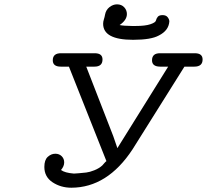

<svg xmlns="http://www.w3.org/2000/svg" viewBox="-20 -857 957 888"><path d="M185.1 -85Q185.1 -117.2 200.9 -131.6Q216.8 -146 235.8 -146Q253.9 -146 265.4 -134.5Q276.9 -123 276.9 -106Q276.9 -87.9 262.2 -70.8Q279.3 -57.6 321.8 -54.2Q324.7 -54.2 343.8 -55.7Q362.8 -57.1 378.9 -59.1Q395 -61 416.5 -69.6Q438 -78.1 453.1 -91.8Q456.1 -94.7 461.9 -101.8Q467.8 -108.9 472.2 -111.8L298.8 -548.8H261.2Q224.1 -548.8 224.1 -578.1Q224.1 -611.3 263.2 -610.8H418Q454.1 -610.8 454.1 -582Q454.1 -548.8 417 -548.8H378.9L503.9 -227.1L522.9 -171.9L757.8 -548.8H721.2Q683.1 -548.8 683.1 -578.1Q683.1 -611.3 721.2 -610.8H880.9Q917 -610.8 917 -582Q917 -548.8 878.9 -548.8H833L592.8 -166Q476.6 10.7 310.1 11.2Q261.2 11.2 223.1 -13.9Q185.1 -39.1 185.1 -85ZM457 -747.1Q457 -756.8 460.4 -767.3Q463.9 -777.8 465.8 -789.1Q469.7 -811 486.3 -824Q502.9 -836.9 521 -836.9Q542 -836.9 554.4 -823.5Q566.9 -810.1 566.9 -792Q566.9 -764.2 533.2 -741.2Q550.3 -737.3 590.8 -736.8H606Q651.9 -736.8 675.5 -744.9Q699.2 -752.9 701.2 -762Q703.1 -771 709.5 -779.1Q715.8 -787.1 731.9 -787.1Q748 -787.1 755.6 -777.1Q763.2 -767.1 763.2 -757.8Q760.3 -715.8 714.8 -692.9Q678.7 -672.9 596.2 -672.9H595.2Q457 -672.9 457 -747.1Z"/></svg>

Font: CMU Typewriter Text Variable Width
Style: Italic
Weight: 500
Italic angle: -14.04°
Version: Version 0.7.0